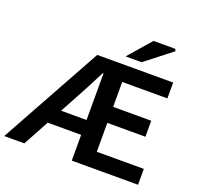

<svg xmlns="http://www.w3.org/2000/svg" viewBox="-154 -1103 1322 1274"><g transform="rotate(20 506.5 -466.0)"><path d="M399 -717H935V-605H616V-429H885V-316H616V-112H948V0H480V-182H244L145 0H3ZM718 -932H871L879 -918L692 -772H579ZM480 -287V-616H475Q411 -490 361 -399L300 -287Z"/></g></svg>

Font: Nebula Sans Semibold
Style: Regular
Weight: 600
Designer: Paul D. Hunt for Adobe (as Source Sans)
Foundry: Nebula Entertainment & Broadcasting LLC
Version: Version 1.010